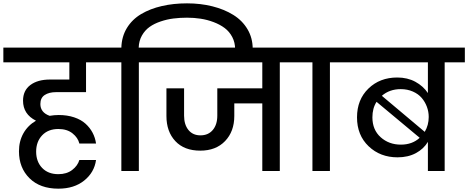

<svg xmlns="http://www.w3.org/2000/svg" viewBox="-44 -1026 2809 1152"><path d="M532.2 -65.9Q522 8.3 461.4 57.1Q400.9 106 306.2 106Q196.3 106 133.1 43.5Q69.8 -19 69.8 -118.2Q69.8 -178.7 96.4 -226.1Q123 -273.4 171.9 -301.8Q94.2 -340.8 94.2 -421.9Q94.2 -482.9 138.2 -515.9Q182.1 -548.8 255.9 -548.8H372.1V-651.9H-23.9V-740.2H608.9V-651.9H472.2V-473.1H292Q250.5 -473.1 224.4 -456.1Q198.2 -439 198.2 -401.9Q198.2 -351.1 253.9 -331.1Q282.2 -335.9 308.1 -335.9Q359.4 -335.9 400.9 -322Q442.4 -308.1 469 -283.9Q495.6 -259.8 511.5 -229.7Q527.3 -199.7 532.2 -165H432.1Q423.8 -199.7 391.1 -225.8Q358.4 -252 306.2 -252Q244.6 -252 208.7 -213.9Q172.9 -175.8 172.9 -116.2Q172.9 -56.2 208.7 -18.6Q244.6 19 306.2 19Q356 19 388.9 -6.1Q421.9 -31.2 432.1 -65.9Z M789.1 -651.9V0H684.1V-651.9H562V-740.2H684.1Q686 -806.6 717.5 -858.2Q749 -909.7 803 -941.7Q856.9 -973.6 926.8 -989.7Q996.6 -1005.9 1078.1 -1005.9Q1159.7 -1005.9 1230.7 -988Q1301.8 -970.2 1356 -936.5Q1410.2 -902.8 1441.2 -850.3Q1472.2 -797.9 1472.2 -732.9V-715.8H1366.7V-731Q1366.7 -771 1349.6 -803.7Q1332.5 -836.4 1304.2 -857.7Q1275.9 -878.9 1237.8 -893.3Q1199.7 -907.7 1159.9 -913.8Q1120.1 -919.9 1078.1 -919.9Q1035.6 -919.9 996.8 -915Q958 -910.2 919.7 -897.2Q881.3 -884.3 853.5 -864.5Q825.7 -844.7 807.6 -813Q789.6 -781.2 788.1 -740.2H911.1V-651.9Z M862.8 -651.9V-740.2H1756.8V-651.9H1634.8V0H1529.8V-405.8H1361.8V-330.1Q1361.8 -237.3 1306.6 -179.7Q1251.5 -122.1 1157.7 -122.1Q1061.5 -122.1 1008.1 -179.2Q954.6 -236.3 954.6 -330.1V-496.1H1060.5V-332Q1060.5 -278.3 1086.7 -246.1Q1112.8 -213.9 1158.7 -213.9Q1205.6 -213.9 1232.7 -246.1Q1259.8 -278.3 1259.8 -332V-496.1H1529.8V-651.9Z M1830.6 0V-651.9H1708.5V-740.2H2057.6V-651.9H1935.5V0Z M2523.4 0V-174.8Q2498 -132.3 2451.2 -107.2Q2404.3 -82 2341.3 -82Q2237.3 -82 2167.7 -148.4Q2098.1 -214.8 2098.1 -321.8Q2098.1 -428.2 2166.5 -494.6Q2234.9 -561 2339.4 -561Q2400.9 -561 2448 -535.4Q2495.1 -509.8 2523.4 -467.8V-651.9H2009.3V-740.2H2745.1V-651.9H2624V0ZM2360.4 -491.2Q2293 -491.2 2247.1 -451.2L2504.4 -234.9Q2528.3 -274.9 2528.3 -324.2Q2528.3 -356 2517.3 -385.5Q2506.3 -415 2486.1 -438.7Q2465.8 -462.4 2433.1 -476.8Q2400.4 -491.2 2360.4 -491.2ZM2361.3 -158.2Q2429.7 -158.2 2474.1 -199.2L2215.3 -415Q2190.4 -376.5 2190.4 -321.8Q2190.4 -247.1 2240 -202.6Q2289.6 -158.2 2361.3 -158.2Z"/></svg>

Font: SVN-Poppins Medium
Style: Regular
Weight: 500
Designer: Ninad Kale (Devanagari), Jonny Pinhorn (Latin)
Foundry: Indian Type Foundry
Version: Version 3.002 2017